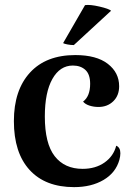

<svg xmlns="http://www.w3.org/2000/svg" viewBox="-20 -754 551 788"><path d="M37 -257Q37 -384 103 -456Q169 -528 289 -528Q376 -528 422.5 -492Q469 -456 469 -400Q469 -362 445 -338.5Q421 -315 384 -315Q365 -315 347.5 -320.5Q330 -326 321 -337Q350 -359 350 -410Q350 -449 330.5 -467Q311 -485 279 -485Q226 -485 195 -430Q164 -375 164 -276Q164 -165 204.5 -113Q245 -61 319 -61Q372 -61 409 -87Q446 -113 457 -156Q474 -149 474 -125Q474 -113 470 -98Q455 -45 405 -15.5Q355 14 284 14Q166 14 101.5 -56.5Q37 -127 37 -257ZM283 -569Q271 -569 257.5 -571.5Q244 -574 239 -577L329 -733Q350 -736 388.5 -727Q427 -718 436 -710Z"/></svg>

Font: Arima Madurai ExtraBold
Style: Regular
Weight: 800
Designer: Joana Correia and Natanael Gama
Foundry: NDISCOVER
Version: Version 1.020